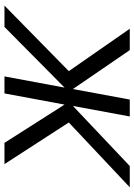

<svg xmlns="http://www.w3.org/2000/svg" viewBox="106 -692 587 838"><g transform="rotate(90 399.0 -273.5)"><path d="M4.9 0 291 -280.8 106 -546.9H199.2L369.1 -298.8L415 -546.9H488.8L442.9 -298.8L705.1 -546.9H797.9L515.1 -280.8L696.8 0H604L437 -262.2L388.2 0H314L362.8 -262.2L98.1 0Z"/></g></svg>

Font: Involve
Style: Italic
Weight: 400
Italic angle: -10.5°
Designer: Stefan Peev
Foundry: Context Ltd.
Version: Version 1.001